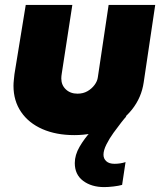

<svg xmlns="http://www.w3.org/2000/svg" viewBox="-20 -538 658 783"><path d="M613 -518 566 -202Q557 -140 518 -91Q479 -42 418.5 -14.5Q358 13 283 13Q209 13 153 -11.5Q97 -36 66 -81.5Q35 -127 35 -188Q35 -199 36.5 -212.5Q38 -226 39 -236L85 -518H275L232 -239Q231 -235 230.5 -228Q230 -221 230 -218Q230 -191 248.5 -173.5Q267 -156 296 -156Q319 -156 336.5 -166Q354 -176 365.5 -191.5Q377 -207 379 -223L423 -518ZM405 225Q353 225 319 199.5Q285 174 285 127Q285 94 304.5 60.5Q324 27 351.5 -3Q379 -33 404.5 -55.5Q430 -78 442 -89L495 -63Q489 -57 474.5 -38.5Q460 -20 443 3.5Q426 27 414 51Q402 75 402 93Q402 109 413.5 119.5Q425 130 447 130Q471 130 492 123L478 216Q464 220 442.5 222.5Q421 225 405 225Z"/></svg>

Font: MuseoModerno Thin Black
Style: Italic
Weight: 900
Italic angle: -9°
Version: Version 1.003